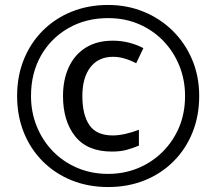

<svg xmlns="http://www.w3.org/2000/svg" viewBox="-20 -744 872 774"><path d="M416 10Q336 10 269 -17Q202 -44 152.5 -93.5Q103 -143 76 -210Q49 -277 49 -357Q49 -437 76 -504Q103 -571 152.5 -620.5Q202 -670 269 -697Q336 -724 416 -724Q492 -724 558.5 -697Q625 -670 675.5 -620.5Q726 -571 754.5 -504Q783 -437 783 -357Q783 -277 756 -210Q729 -143 679.5 -93.5Q630 -44 563 -17Q496 10 416 10ZM416 -43Q480 -43 536 -66Q592 -89 635 -131.5Q678 -174 702 -231Q726 -288 726 -357Q726 -422 703 -479Q680 -536 638.5 -579Q597 -622 540.5 -646.5Q484 -671 416 -671Q326 -671 255.5 -630.5Q185 -590 145 -519.5Q105 -449 105 -357Q105 -292 128 -235Q151 -178 192.5 -135Q234 -92 291 -67.5Q348 -43 416 -43ZM431 -133Q332 -133 283 -194.5Q234 -256 234 -357Q234 -422 257 -472.5Q280 -523 325 -551.5Q370 -580 435 -580Q500 -580 558 -550L529 -489Q479 -515 436 -515Q377 -515 344.5 -473Q312 -431 312 -357Q312 -281 340.5 -239.5Q369 -198 435 -198Q458 -198 486.5 -204.5Q515 -211 540 -221V-157Q516 -147 491 -140Q466 -133 431 -133Z"/></svg>

Font: Noto Sans Nag Mundari
Style: Regular
Weight: 400
Designer: Muthu Nedumaran
Version: Version 1.000; ttfautohint (v1.8.4.7-5d5b)